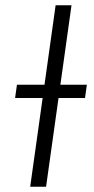

<svg xmlns="http://www.w3.org/2000/svg" viewBox="-20 -705 356 725"><path d="M301 -335H201L154 0H94L141 -335H37L44 -385H148L190 -685H250L208 -385H308Z"/></svg>

Font: FiraGO Light
Style: Italic
Weight: 300
Italic angle: -8°
Designer: bBox Type GmbH
Foundry: bBox Type GmbH
Version: Version 1.001